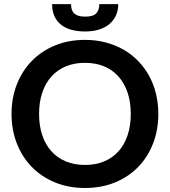

<svg xmlns="http://www.w3.org/2000/svg" viewBox="-20 -930 848 958"><path d="M770 -361.5Q770 -282 743.8 -214.2Q717.5 -146.5 669.5 -97Q621.5 -47.5 554 -19.8Q486.5 8 404 8Q322 8 254.5 -19.8Q187 -47.5 138.8 -97Q90.5 -146.5 64 -214.2Q37.5 -282 37.5 -361.5Q37.5 -441 64 -508.8Q90.5 -576.5 138.8 -626Q187 -675.5 254.5 -703.2Q322 -731 404 -731Q459 -731 507.5 -718.2Q556 -705.5 596.5 -682.2Q637 -659 669.2 -625.8Q701.5 -592.5 724 -551.5Q746.5 -510.5 758.2 -462.5Q770 -414.5 770 -361.5ZM632.5 -361.5Q632.5 -421 616.5 -468.2Q600.5 -515.5 571 -548.5Q541.5 -581.5 499.2 -599Q457 -616.5 404 -616.5Q351 -616.5 308.8 -599Q266.5 -581.5 236.8 -548.5Q207 -515.5 191 -468.2Q175 -421 175 -361.5Q175 -302 191 -254.8Q207 -207.5 236.8 -174.8Q266.5 -142 308.8 -124.5Q351 -107 404 -107Q457 -107 499.2 -124.5Q541.5 -142 571 -174.8Q600.5 -207.5 616.5 -254.8Q632.5 -302 632.5 -361.5ZM405 -773Q367.5 -773 337 -781.2Q306.5 -789.5 285 -806.2Q263.5 -823 251.8 -848.8Q240 -874.5 240 -909.5H334.5Q334.5 -894.5 338 -883Q341.5 -871.5 349.8 -863.5Q358 -855.5 371.5 -851.2Q385 -847 405 -847Q444.5 -847 460 -863.2Q475.5 -879.5 475.5 -909.5H570Q570 -877.5 558.2 -852.2Q546.5 -827 525 -809.2Q503.5 -791.5 473 -782.2Q442.5 -773 405 -773Z"/></svg>

Font: Lato 2
Style: Bold
Weight: 700
Designer: Lukasz Dziedzic with Adam Twardoch and Botio Nikoltchev
Foundry: tyPoland Lukasz Dziedzic
Version: Version 2.015; 2015-08-06; http://www.latofonts.com/